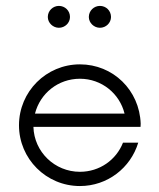

<svg xmlns="http://www.w3.org/2000/svg" viewBox="-20 -623 540 651"><path d="M179.7 -528.8C200.2 -528.8 217.3 -545.4 217.3 -565.4C217.3 -586.9 200.2 -603 179.7 -603C159.7 -603 142.1 -586.9 142.1 -565.4C142.1 -545.4 159.7 -528.8 179.7 -528.8ZM318.8 -528.8C339.4 -528.8 356.4 -545.4 356.4 -565.4C356.4 -586.9 339.4 -603 318.8 -603C298.8 -603 281.2 -586.9 281.2 -565.4C281.2 -545.4 298.8 -528.8 318.8 -528.8ZM457 -203.6C453.1 -317.4 363.3 -404.8 251 -404.8C136.7 -404.8 44.4 -312.5 44.4 -198.2C44.4 -84.5 136.7 7.8 251 7.8C344.2 7.8 422.9 -53.7 448.7 -139.2H397C374 -80.6 317.4 -40.5 251 -40.5C165.5 -40.5 95.7 -107.9 93.3 -192.9H456.5ZM251 -356C324.7 -356 385.7 -305.7 402.3 -237.8H98.6C116.2 -306.6 177.2 -356 251 -356Z"/></svg>

Font: Now Light
Style: Regular
Weight: 300
Designer: Alfredo Marco Pradil
Foundry: Alfredo Marco Pradil
Version: Version 1.200;hotconv 1.0.109;makeotfexe 2.5.65596